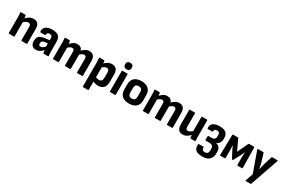

<svg xmlns="http://www.w3.org/2000/svg" viewBox="149 -2183 5720 3850"><g transform="rotate(30 3009.0 -258.0)"><path d="M359 0Q346 0 346 -13V-321Q346 -356 333 -372.5Q320 -389 289 -389Q260 -389 231 -371Q202 -353 173 -322L162 -407Q188 -434 215 -456.5Q242 -479 274.5 -492.5Q307 -506 346 -506Q413 -506 447 -467Q481 -428 481 -347V-13Q481 0 469 0ZM65 0Q53 0 53 -13V-367Q53 -398 51 -428Q49 -458 47 -480Q45 -494 59 -494H156Q166 -494 169 -484Q172 -468 174.5 -444Q177 -420 178 -400L188 -355V-13Q188 0 176 0Z M869 0Q859 0 856 -12Q854 -25 851 -48Q848 -71 847 -93L836 -129V-339Q836 -376 822.5 -391Q809 -406 775 -406Q710 -406 713 -351Q714 -338 702 -338H600Q588 -338 587 -354Q581 -427 631 -466Q681 -505 780 -506Q879 -506 925 -465Q971 -424 971 -334V-127Q971 -93 972.5 -65.5Q974 -38 977 -14Q979 0 965 0ZM687 11Q629 11 597.5 -25Q566 -61 566 -128Q566 -178 584.5 -210.5Q603 -243 646 -261.5Q689 -280 760 -286L849 -295V-221L779 -216Q732 -210 713.5 -194Q695 -178 695 -144Q695 -116 705.5 -103Q716 -90 739 -90Q765 -90 791.5 -107Q818 -124 853 -164L862 -86Q820 -41 780 -15Q740 11 687 11Z M1090 0Q1078 0 1078 -13V-367Q1078 -399 1077 -427.5Q1076 -456 1072 -480Q1070 -494 1085 -494H1181Q1191 -494 1194 -484Q1196 -471 1198.5 -455Q1201 -439 1202 -421Q1236 -457 1273 -481.5Q1310 -506 1361 -506Q1410 -506 1438 -485Q1466 -464 1478 -424Q1512 -459 1551.5 -482.5Q1591 -506 1639 -506Q1704 -506 1736.5 -467Q1769 -428 1769 -348V-13Q1769 0 1757 0H1646Q1634 0 1634 -13V-321Q1634 -355 1622 -372Q1610 -389 1583 -389Q1560 -389 1538 -376Q1516 -363 1490 -339V-13Q1490 0 1478 0H1368Q1355 0 1355 -13V-321Q1355 -355 1343.5 -372Q1332 -389 1304 -389Q1282 -389 1260 -376Q1238 -363 1213 -339V-13Q1213 0 1201 0Z M2133 11Q2101 11 2062 2Q2023 -7 1995 -22L1993 -126Q2016 -113 2041.5 -106Q2067 -99 2088 -99Q2126 -99 2144.5 -122.5Q2163 -146 2163 -193V-314Q2163 -352 2149 -370.5Q2135 -389 2106 -389Q2078 -389 2049.5 -372Q2021 -355 1992 -326L1981 -412Q2006 -438 2033 -459Q2060 -480 2092 -493Q2124 -506 2163 -506Q2230 -506 2264 -465.5Q2298 -425 2298 -340V-183Q2298 -83 2255 -36Q2212 11 2133 11ZM1888 185Q1876 185 1876 172V-371Q1876 -399 1874.5 -427.5Q1873 -456 1870 -480Q1869 -494 1882 -494H1979Q1989 -494 1992 -484Q1995 -469 1997.5 -448Q2000 -427 2000 -409L2011 -357V172Q2011 185 1999 185Z M2407 0Q2395 0 2395 -13V-482Q2395 -494 2407 -494H2518Q2530 -494 2530 -482V-13Q2530 0 2518 0ZM2462 -559Q2427 -559 2407 -577.5Q2387 -596 2387 -626V-644Q2387 -676 2407 -694Q2427 -712 2462 -712Q2500 -712 2519 -694Q2538 -676 2538 -644V-626Q2538 -596 2519 -577.5Q2500 -559 2462 -559Z M2844 11Q2741 11 2683 -40Q2625 -91 2625 -191V-304Q2625 -404 2682.5 -455Q2740 -506 2844 -506Q2948 -506 3006 -455Q3064 -404 3064 -304V-191Q3064 -91 3006.5 -40Q2949 11 2844 11ZM2844 -104Q2888 -104 2908.5 -127Q2929 -150 2929 -201V-294Q2929 -344 2908.5 -367Q2888 -390 2844 -390Q2801 -390 2780.5 -367Q2760 -344 2760 -294V-201Q2760 -150 2780.5 -127Q2801 -104 2844 -104Z M3171 0Q3159 0 3159 -13V-367Q3159 -399 3158 -427.5Q3157 -456 3153 -480Q3151 -494 3166 -494H3262Q3272 -494 3275 -484Q3277 -471 3279.5 -455Q3282 -439 3283 -421Q3317 -457 3354 -481.5Q3391 -506 3442 -506Q3491 -506 3519 -485Q3547 -464 3559 -424Q3593 -459 3632.5 -482.5Q3672 -506 3720 -506Q3785 -506 3817.5 -467Q3850 -428 3850 -348V-13Q3850 0 3838 0H3727Q3715 0 3715 -13V-321Q3715 -355 3703 -372Q3691 -389 3664 -389Q3641 -389 3619 -376Q3597 -363 3571 -339V-13Q3571 0 3559 0H3449Q3436 0 3436 -13V-321Q3436 -355 3424.5 -372Q3413 -389 3385 -389Q3363 -389 3341 -376Q3319 -363 3294 -339V-13Q3294 0 3282 0Z M4087 11Q4022 11 3989.5 -28Q3957 -67 3957 -148V-482Q3957 -494 3969 -494H4080Q4092 -494 4092 -482V-175Q4092 -139 4104 -122Q4116 -105 4142 -105Q4171 -105 4199 -124Q4227 -143 4257 -174L4267 -89Q4243 -62 4215.5 -39Q4188 -16 4156.5 -2.5Q4125 11 4087 11ZM4274 0Q4263 0 4260 -10Q4257 -28 4255 -49.5Q4253 -71 4252 -91L4240 -141V-482Q4240 -494 4252 -494H4362Q4375 -494 4375 -482V-127Q4375 -96 4376 -68Q4377 -40 4380 -14Q4382 0 4368 0Z M4649 196Q4582 196 4536 178.5Q4490 161 4470 123Q4450 85 4457 27Q4459 13 4470 13H4570Q4584 13 4582 28Q4581 62 4597 78.5Q4613 95 4647 95Q4690 95 4710 74Q4730 53 4730 6V-36Q4730 -74 4707 -94.5Q4684 -115 4634 -115H4553Q4549 -115 4545 -118.5Q4541 -122 4541 -128V-211Q4541 -216 4545 -219.5Q4549 -223 4553 -223H4624Q4670 -223 4692 -245Q4714 -267 4714 -307V-338Q4714 -374 4698.5 -390Q4683 -406 4647 -406Q4615 -406 4600 -392.5Q4585 -379 4587 -352Q4587 -347 4584 -342.5Q4581 -338 4575 -338H4474Q4462 -338 4460 -354Q4453 -429 4505.5 -467.5Q4558 -506 4654 -506Q4749 -506 4798.5 -467.5Q4848 -429 4848 -350V-318Q4848 -271 4824.5 -233Q4801 -195 4758 -178V-176Q4811 -166 4838 -130.5Q4865 -95 4865 -41V-2Q4865 91 4813 143.5Q4761 196 4649 196Z M4959 0Q4946 0 4946 -13L4956 -482Q4956 -494 4968 -494H5078Q5088 -494 5092 -485L5208 -236L5325 -485Q5330 -494 5338 -494H5450Q5462 -494 5462 -482L5470 -13Q5470 0 5458 0H5359Q5346 0 5346 -13L5345 -176Q5345 -194 5345.5 -216Q5346 -238 5347.5 -260.5Q5349 -283 5350 -303H5347Q5336 -278 5324 -250.5Q5312 -223 5300 -202L5223 -58Q5219 -50 5208 -50Q5205 -50 5201 -51.5Q5197 -53 5194 -58L5117 -203Q5105 -224 5093.5 -251Q5082 -278 5070 -303H5067Q5068 -284 5069 -261.5Q5070 -239 5071 -217Q5072 -195 5072 -176L5071 -13Q5071 0 5059 0Z M5655 185Q5649 185 5646 181Q5643 177 5645 170L5706 -2L5535 -480Q5530 -494 5545 -494H5664Q5676 -494 5679 -484L5735 -301Q5744 -269 5752.5 -232.5Q5761 -196 5768 -161H5772Q5779 -196 5787.5 -231.5Q5796 -267 5804 -300L5861 -484Q5864 -494 5875 -494H5993Q6008 -494 6003 -480L5776 175Q5772 185 5762 185Z"/></g></svg>

Font: Sofia Sans Semi Condensed ExtraBold
Style: Regular
Weight: 800
Designer: Botio Nikoltchev, Ani Petrova
Foundry: lettersoup
Version: Version 4.100